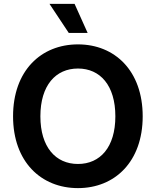

<svg xmlns="http://www.w3.org/2000/svg" viewBox="-20 -968 810 998"><path d="M385.3 9.8C576.7 9.8 721.7 -127.4 721.7 -363.3C721.7 -600.1 576.7 -737.3 385.3 -737.3C192.9 -737.3 47.9 -600.1 47.9 -363.3C47.9 -127.9 192.9 9.8 385.3 9.8ZM385.3 -115.7C269.5 -115.7 189.9 -203.1 189.9 -363.3C189.9 -524.4 269.5 -611.8 385.3 -611.8C500.5 -611.8 579.6 -524.4 579.6 -363.3C579.6 -202.6 500.5 -115.7 385.3 -115.7ZM337.4 -796.9H435.5L367.7 -947.8H237.3Z"/></svg>

Font: Raveo SemiBold
Style: Regular
Weight: 600
Designer: Jakub Foglar, Rasmus Andersson (Inter)
Foundry: Jakubfoglar.com
Version: Version 1.100;Glyphs 3.2.3 (3260)